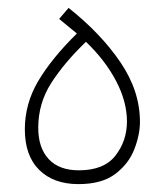

<svg xmlns="http://www.w3.org/2000/svg" viewBox="-20 -467 418 487"><path d="M179 0Q116 0 79.5 -36Q43 -72 43 -139Q43 -204 77 -261.5Q111 -319 175 -382L130 -419L154 -447Q236 -382 285.5 -309Q335 -236 335 -158Q335 -125 320.5 -88Q306 -51 272 -25.5Q238 0 179 0ZM180 -35Q244 -35 273 -72.5Q302 -110 302 -159Q302 -209 274.5 -261.5Q247 -314 198 -361Q143 -308 110 -256.5Q77 -205 77 -143Q77 -92 103.5 -63.5Q130 -35 180 -35Z"/></svg>

Font: Noto Sans Arabic SemCond ExtLt
Style: Regular
Weight: 200
Width: 4
Designer: Monotype Design Team, Nadine Chahine, Nizar Qandah and Khaled Hosny
Foundry: Monotype Imaging Inc.
Version: Version 2.012; ttfautohint (v1.8.4.7-5d5b)